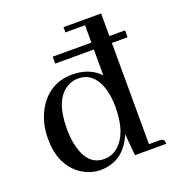

<svg xmlns="http://www.w3.org/2000/svg" viewBox="-120 -734 779 842"><g transform="rotate(-20 270.0 -312.5)"><path d="M179.7 -497.1H360.4V-377Q311.5 -426.8 233.4 -426.8Q129.9 -426.8 74.2 -337.9Q37.1 -276.4 37.1 -198.2Q37.1 -78.1 114.3 -21.5Q157.2 9.8 210 9.8Q317.4 7.8 362.3 -101.6L371.1 0H517.6Q517.6 -20.5 504.9 -23.4Q500 -24.4 494.1 -24.4H445.3L444.3 -497.1H517.6V-529.3H444.3V-634.8H268.6V-610.4H360.4V-529.3H179.7ZM129.9 -210Q129.9 -346.7 200.2 -387.7Q222.7 -401.4 251 -401.4Q320.3 -401.4 348.6 -324.2Q363.3 -283.2 363.3 -228.5Q363.3 -105.5 303.7 -53.7Q275.4 -30.3 239.3 -30.3Q164.1 -30.3 139.6 -126Q129.9 -163.1 129.9 -210Z"/></g></svg>

Font: Abhaya Libre Medium
Style: Regular
Weight: 500
Designer: Pushpananda Ekanayake, Sol Matas, Pathum Egodawatta
Foundry: Mooniak
Version: Version 1.050 ; ttfautohint (v1.6)